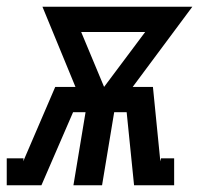

<svg xmlns="http://www.w3.org/2000/svg" viewBox="-67 -550 591 570"><path d="M-47 0V-80H3L2 -71L97 -292H157L59 -530H504L327 -292H387L409 -71L411 -80H450V0H331L309 -217H272L236 0H151L187 -217H150L56 0ZM242 -292 364 -455H174Z"/></svg>

Font: Iosevka Slab Medium
Style: Italic
Weight: 500
Italic angle: -9°
Monospace: yes
Designer: Belleve Invis
Foundry: Belleve Invis
Version: Version 11.1.0; ttfautohint (v1.8.3)